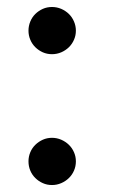

<svg xmlns="http://www.w3.org/2000/svg" viewBox="-20 -514 320 546"><path d="M195.8 -55.2Q195.8 -41 190.4 -28.8Q185.1 -16.6 175.8 -7.6Q166.5 1.5 154.1 6.8Q141.6 12.2 127.9 12.2Q113.8 12.2 101.8 6.8Q89.8 1.5 80.6 -7.6Q71.3 -16.6 66.2 -28.8Q61 -41 61 -55.2Q61 -68.8 66.2 -81.1Q71.3 -93.3 80.6 -102.3Q89.8 -111.3 101.8 -116.7Q113.8 -122.1 127.9 -122.1Q141.6 -122.1 154.1 -116.7Q166.5 -111.3 175.8 -102.3Q185.1 -93.3 190.4 -81.1Q195.8 -68.8 195.8 -55.2ZM195.8 -426.8Q195.8 -413.1 190.4 -400.9Q185.1 -388.7 175.8 -379.6Q166.5 -370.6 154.1 -365.2Q141.6 -359.9 127.9 -359.9Q113.8 -359.9 101.8 -365.2Q89.8 -370.6 80.6 -379.6Q71.3 -388.7 66.2 -400.9Q61 -413.1 61 -426.8Q61 -440.4 66.2 -452.9Q71.3 -465.3 80.6 -474.4Q89.8 -483.4 101.8 -488.8Q113.8 -494.1 127.9 -494.1Q141.6 -494.1 154.1 -488.8Q166.5 -483.4 175.8 -474.4Q185.1 -465.3 190.4 -452.9Q195.8 -440.4 195.8 -426.8Z"/></svg>

Font: Charis SIL CyrE
Style: Regular
Weight: 400
Foundry: SIL International
Version: Version 5.000